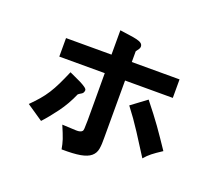

<svg xmlns="http://www.w3.org/2000/svg" viewBox="-126 -862 1252 1111"><g transform="rotate(20 500.0 -306.0)"><path d="M561 -424V-73Q562 -31 557 -2.5Q552 26 530.5 44Q509 62 467 69.5Q425 77 352 76Q349 60 346 46.5Q343 33 338 18Q333 3 325.5 -15.5Q318 -34 307 -60Q366 -57 393.5 -56Q421 -55 431 -67Q434 -70 435 -82.5Q436 -95 436.5 -132Q437 -169 436.5 -238Q436 -307 436 -424H156V-538H436V-688Q469 -683 495.5 -679.5Q522 -676 541 -671.5Q560 -667 570 -659.5Q580 -652 580 -639Q580 -632 575.5 -624.5Q571 -617 561 -604V-538H855V-424ZM364 -292Q363 -275 350.5 -268Q338 -261 331 -255Q302 -188 261 -132.5Q220 -77 184 -38L84 -106Q113 -135 135 -160.5Q157 -186 175.5 -215Q194 -244 211 -279Q228 -314 248 -361Q260 -355 279.5 -346.5Q299 -338 318 -328.5Q337 -319 350.5 -309.5Q364 -300 364 -292ZM909 -116Q888 -102 874 -92.5Q860 -83 849 -74Q838 -65 828.5 -56Q819 -47 809 -35Q766 -103 723.5 -169Q681 -235 633 -297L727 -367Q758 -328 781 -298Q804 -268 824 -240Q844 -212 864 -182.5Q884 -153 909 -116Z"/></g></svg>

Font: D2Coding
Style: Bold
Weight: 700
Monospace: yes
Designer: Yong-Rak Park; Jeong-Hwan Yoon; Sang-Min Lee;
Foundry: NHN Corporation
Version: Version 1.3.2; Build 20180524